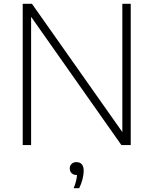

<svg xmlns="http://www.w3.org/2000/svg" viewBox="-20 -760 804 1006"><path d="M99 0V-740H147.5L621 -68V-740H665V0H616L143 -672V0ZM366 226Q374.5 205 378.5 188.2Q382.5 171.5 383.5 157H382Q365.5 157 355.5 147.5Q345.5 138 345.5 123Q345.5 108 355 98.8Q364.5 89.5 380 89.5Q418.5 89.5 418.5 135.5Q418.5 154 412.5 178.5Q406.5 203 395 226Z"/></svg>

Font: Encode Sans SemiExpanded SemiExpanded ExtraLight
Style: Regular
Weight: 200
Width: 6
Designer: Multiple Designers
Foundry: Impallari Type
Version: Version 3.000; ttfautohint (v1.8.3) -l 8 -r 50 -G 200 -x 14 